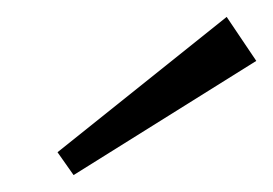

<svg xmlns="http://www.w3.org/2000/svg" viewBox="-20 -796 323 227"><path d="M283 -724 67 -589 48 -616 248 -776Z"/></svg>

Font: Pathway Extreme 28pt ExtraLight
Style: Italic
Weight: 250
Italic angle: -8°
Designer: Eduardo Rodriguez Tunni
Foundry: Eduardo Rodriguez Tunni
Version: Version 1.001;gftools[0.9.26]